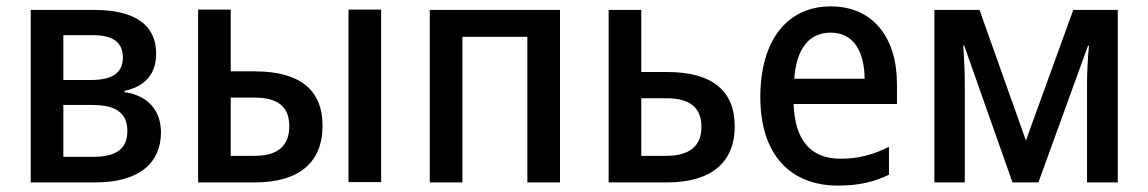

<svg xmlns="http://www.w3.org/2000/svg" viewBox="-20 -570 3589 600"><path d="M76 0H278C420 0 483 -65 483 -156C483 -226 441 -272 369 -282V-286C435 -300 468 -340 468 -403C468 -495 397 -539 275 -539H76ZM178 -320V-460H271C334 -460 364 -437 364 -390C364 -343 332 -320 264 -320ZM178 -80V-242H268C343 -242 378 -216 378 -161C378 -105 344 -80 271 -80Z M599 0H777C915 0 988 -63 988 -177C988 -290 916 -347 776 -347H701V-540H599ZM1069 -1H1171V-540H1069ZM701 -83V-265H775C849 -265 884 -236 884 -176C884 -115 849 -83 776 -83Z M1323 0H1425V-455H1628V0H1730V-539H1323Z M1882 0H2065C2202 0 2276 -62 2276 -175C2276 -288 2204 -345 2064 -345H1984V-539H1882ZM1984 -83V-263H2062C2136 -263 2172 -234 2172 -173C2172 -114 2135 -83 2062 -83Z M2599 10C2662 10 2711 -1 2758 -24V-111C2707 -86 2662 -74 2607 -74C2513 -74 2464 -132 2460 -245H2783V-307C2783 -453 2708 -550 2576 -550C2443 -550 2356 -448 2356 -266C2356 -89 2448 10 2599 10ZM2462 -324C2469 -419 2509 -468 2576 -468C2649 -468 2681 -407 2682 -324Z M2900 0H2995V-306C2995 -345 2993 -387 2990 -428H2993L3144 0H3225L3380 -427H3383C3379 -384 3377 -343 3377 -308V0H3473V-539H3334L3186 -131L3041 -539H2900Z"/></svg>

Font: Noto Sans SemiCondensed Medium
Style: Regular
Weight: 500
Width: 4
Designer: Monotype Design Team
Foundry: Monotype Imaging Inc.
Version: Version 2.013